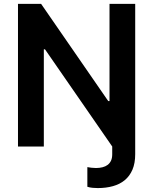

<svg xmlns="http://www.w3.org/2000/svg" viewBox="-20 -747 781 979"><path d="M209.5 -495.4H203.5V0H71.7V-727.3H189.6L532 -231.5H538.4V-727.3H669.4V39.1Q669.4 85.2 655.4 118.1Q641.3 150.9 616.1 171.7Q590.9 192.5 555.8 202.2Q520.6 212 478.3 212Q465.2 212 451.2 210.6Q437.1 209.2 425.4 205.3V105.1Q434.7 106.9 446.2 108.3Q457.7 109.7 469.5 109.7Q487.6 109.7 502.8 105.8Q518.1 101.9 529.1 93.6Q540.1 85.2 546.2 71.9Q552.2 58.6 552.2 39.8V0Z"/></svg>

Font: Interop SemBd
Style: Regular
Weight: 600
Designer: Rasmus Andersson, Google, Jang Haemin
Foundry: jhaemin
Version: Version 1.008